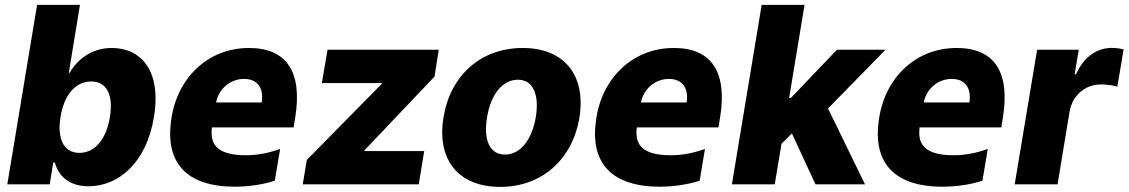

<svg xmlns="http://www.w3.org/2000/svg" viewBox="-20 -747 4573 778"><path d="M9.6 0H181.5L195.7 -88.4H202.4C215.2 -38 256.4 7.8 338.8 7.8C459.5 7.8 573.2 -86.6 603.7 -272.4C635.7 -464.8 547.6 -552.6 433.6 -552.6C347.3 -552.6 290.8 -502.1 262.4 -452.1H258.9L304 -727.3H130.3ZM225.1 -272.7C239.3 -361.9 285.9 -416.9 349.4 -416.9C414.1 -416.9 439.6 -360.4 425.4 -272.7C411.2 -184.7 365.8 -127.5 301.8 -127.5C238.3 -127.5 210.9 -184.3 225.1 -272.7Z M989.3 -552.6C818.9 -552.6 695.3 -427.2 673.3 -258.5C649.9 -90.2 732.2 9.6 932.9 9.6C973.7 9.6 1035.9 3.9 1093.4 -14.6L1115.1 -143.5C1069.2 -127.1 1024.5 -117.9 976.6 -117.9C845.9 -117.9 832 -173.7 838.8 -230.8H1169.7L1176.8 -274.1C1204.9 -453.5 1143.1 -552.6 989.3 -552.6ZM1040.5 -331.7H855.5C865.8 -385.7 911.9 -427.2 968.8 -427.2C1026.3 -427.2 1049 -387.4 1040.5 -331.7Z M1206.7 0H1676.8L1698.9 -134.9H1456L1457.4 -138.5L1740.8 -436.8L1757.8 -545.5H1307.2L1284.1 -410.5H1528.1L1526.6 -407L1223.4 -99.1Z M2006.7 10.3C2177.6 10.3 2299.7 -102.6 2327.8 -269.9C2355.1 -438.6 2269.5 -552.6 2098.4 -552.6C1926.5 -552.6 1804.3 -439.6 1777.3 -272C1748.9 -103.7 1834.2 10.3 2006.7 10.3ZM2026.3 -120.7C1963.1 -120.7 1938.6 -181.1 1953.5 -271C1968 -361.9 2014.6 -424 2078.5 -424C2141 -424 2165.5 -362.9 2151.3 -273.4C2136 -182.2 2089.8 -120.7 2026.3 -120.7Z M2710.9 -552.6C2540.5 -552.6 2416.9 -427.2 2394.9 -258.5C2371.4 -90.2 2453.8 9.6 2654.5 9.6C2695.3 9.6 2757.5 3.9 2815 -14.6L2836.6 -143.5C2790.8 -127.1 2746.1 -117.9 2698.2 -117.9C2567.5 -117.9 2553.6 -173.7 2560.4 -230.8H2891.3L2898.4 -274.1C2926.5 -453.5 2864.7 -552.6 2710.9 -552.6ZM2762.1 -331.7H2577.1C2587.4 -385.7 2633.5 -427.2 2690.3 -427.2C2747.9 -427.2 2770.6 -387.4 2762.1 -331.7Z M3568.2 -545.5H3371.4L3184.7 -350.1H3177.6L3240.1 -727.3H3066.4L2945.7 0H3119.3L3146.7 -164.1L3188.9 -206.3L3284.4 0H3485.1L3335.2 -307.5Z M3856.9 -552.6C3686.4 -552.6 3562.9 -427.2 3540.8 -258.5C3517.4 -90.2 3599.8 9.6 3800.4 9.6C3841.3 9.6 3903.4 3.9 3960.9 -14.6L3982.6 -143.5C3936.8 -127.1 3892 -117.9 3844.1 -117.9C3713.4 -117.9 3699.6 -173.7 3706.3 -230.8H4037.3L4044.4 -274.1C4072.4 -453.5 4010.7 -552.6 3856.9 -552.6ZM3908 -331.7H3723C3733.3 -385.7 3779.5 -427.2 3836.3 -427.2C3893.8 -427.2 3916.5 -387.4 3908 -331.7Z M4091.6 0H4265.3L4314.3 -296.2C4325.6 -361.2 4378.9 -404.8 4440.3 -404.8C4462 -404.8 4491.5 -401.6 4507.5 -395.6L4533 -546.9C4518.5 -550.4 4501.8 -552.9 4485.4 -552.9C4425.8 -552.9 4372.2 -518.1 4340.2 -446H4334.5L4351.2 -545.5H4182.5Z"/></svg>

Font: TID UI Extra Bold
Style: Italic
Weight: 800
Italic angle: -9.39999°
Designer: The TID Project Authors
Foundry: Bakken & Bæck
Version: Version 1.001;hotconv 1.0.109;makeotfexe 2.5.65596